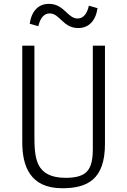

<svg xmlns="http://www.w3.org/2000/svg" viewBox="-20 -967 660 996"><path d="M303 9.5C432.5 9.5 524.5 -35.5 524.5 -220.5V-730H461.5V-192C461.5 -120.5 445.5 -91 427 -73.5C408.5 -56 376 -44.5 321.5 -44.5C161.5 -44.5 158.5 -150 158.5 -268.5V-730H95.5V-229C95.5 -107.5 134.5 9.5 303 9.5ZM134 -844 179 -831C188 -873 208.5 -897.5 238 -897.5C290 -897.5 307 -821.5 385.5 -821.5C440 -821.5 476 -858 486 -924.5L441 -937.5C432 -895.5 412 -871 382.5 -871C330.5 -871 312.5 -947 234 -947C179.5 -947 144 -910.5 134 -844Z"/></svg>

Font: Monaspace Argon ExtraLight
Style: Regular
Weight: 200
Designer: Riley Cran & the Lettermatic Team
Foundry: Lettermatic
Version: Version 1.000 (Monaspace Argon)